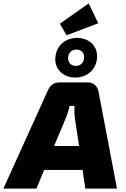

<svg xmlns="http://www.w3.org/2000/svg" viewBox="-65 -1119 749 1139"><path d="M518 -981 461 -1099 290 -978 330 -910ZM381 -659C457 -659 511 -712 511 -786C511 -851 459 -894 392 -894C317 -894 263 -841 263 -767C263 -703 315 -659 381 -659ZM388 -825C416 -825 434 -807 434 -780C434 -749 414 -728 384 -728C358 -728 339 -747 339 -774C339 -805 359 -825 388 -825ZM441 0H629L519 -578C513 -607 490 -630 459 -630H287C256 -630 233 -614 220 -585L-45 0H151L197 -111H425ZM256 -253 326 -420C337 -445 343 -470 348 -491H377C376 -468 376 -443 379 -419L404 -253Z"/></svg>

Font: Exo 2 Extra Bold
Style: Italic
Weight: 800
Italic angle: -8°
Designer: Natanael Gama
Version: Version 1.001;PS 001.001;hotconv 1.0.88;makeotf.lib2.5.64775